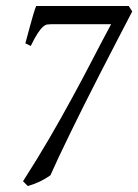

<svg xmlns="http://www.w3.org/2000/svg" viewBox="-20 -608 463 643"><path d="M422.9 -569.8Q395.5 -517.6 367.7 -463.6Q339.8 -409.7 313 -357.4Q286.1 -305.2 261.5 -255.9Q236.8 -206.5 215.6 -162.8Q194.3 -119.1 177.2 -83Q160.2 -46.9 148.9 -21Q116.7 2.4 73.2 15.1L57.1 -1Q105 -75.7 144.8 -144Q184.6 -212.4 219.7 -276.9Q254.9 -341.3 286.9 -403.1Q318.8 -464.8 352.1 -526.9H151.9Q145.5 -526.9 138.9 -526.1Q132.3 -525.4 124.5 -518.8Q116.7 -512.2 106.7 -497.3Q96.7 -482.4 83 -454.1L64.9 -462.9Q67.9 -474.1 72.5 -491Q77.1 -507.8 82 -525.9Q86.9 -543.9 91.8 -560.5Q96.7 -577.1 101.1 -587.9H411.1Z"/></svg>

Font: Akkhara
Style: Italic
Weight: 400
Italic angle: -7°
Designer: J. Victor Gaultney
Version: Version 1.00 June 13, 2006, initial release